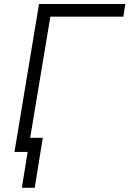

<svg xmlns="http://www.w3.org/2000/svg" viewBox="-20 -747 636 944"><path d="M596.2 -727.3 586.3 -665.1H227.6L116.8 0H51.1L171.9 -727.3ZM190.3 -69.6 150.6 176.5H87.4L127.1 -69.6Z"/></svg>

Font: Inter Light  BETA
Style: Italic
Weight: 300
Italic angle: 9.39999°
Designer: Rasmus Andersson
Foundry: rsms
Version: Version 3.011;git-f93a4a705